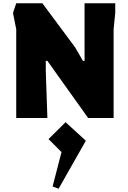

<svg xmlns="http://www.w3.org/2000/svg" viewBox="-20 -727 790 1183"><path d="M80 0V-547L60 -647L80 -707H241L443 -435L491 -352H501V-707H690V-647L680 -547V0H523L272 -352H262V-292L272 0ZM341 436 304 422 359 210 279 130 384 26 509 140Z"/></svg>

Font: Rowdies
Style: Regular
Weight: 400
Designer: Jaikishan Patel
Version: Version 1.000; ttfautohint (v1.8.3)